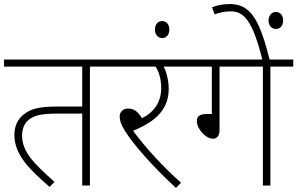

<svg xmlns="http://www.w3.org/2000/svg" viewBox="-20 -916 1468 948"><path d="M424 -587H536V-622H0V-587H386V-390H265C172 -390 133 -378 101 -354C63 -327 51 -286 51 -250C51 -149 131 -75 225 7L249 -18C149 -108 89 -165 89 -247C89 -284 103 -307 117 -320C145 -347 187 -355 264 -355H386V0H424Z M874 -14C791 -86 700 -185 637 -270C725 -307 813 -360 813 -477C813 -516 803 -560 788 -587H912V-622H521V-587H748C762 -566 776 -531 776 -481C776 -409 737 -360 681 -332C661 -365 642 -380 613 -380C589 -380 571 -365 571 -341C571 -322 577 -301 597 -270C638 -203 734 -94 849 12Z M745 -770C745 -744 762 -728 781 -728C800 -728 816 -743 816 -770C816 -795 802 -812 781 -812C760 -812 745 -796 745 -770Z M1064 -587H1278V0H1315V-587H1428V-622H897V-587H1026V-353H1001C964 -353 952 -340 952 -318C952 -280 995 -231 1032 -231C1050 -231 1064 -244 1064 -274Z M1277 -615H1313C1265 -806 1223 -896 1117 -896C1078 -896 1052 -890 1027 -880L1040 -845C1060 -853 1089 -860 1119 -860C1187 -860 1229 -809 1277 -615ZM1306 -815C1306 -788 1323 -773 1342 -773C1362 -773 1378 -787 1378 -815C1378 -839 1364 -857 1342 -857C1322 -857 1306 -840 1306 -815Z"/></svg>

Font: Noto Sans ExtraLight
Style: Italic
Weight: 200
Italic angle: -12°
Designer: Monotype Design Team
Foundry: Monotype Imaging Inc.
Version: Version 2.013